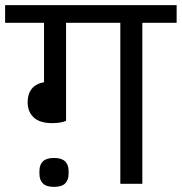

<svg xmlns="http://www.w3.org/2000/svg" viewBox="-40 -718 710 750"><path d="M164 -237Q116 -237 92 -259Q68 -281 68 -319Q68 -351 84 -371Q100 -391 132 -397V-629H-20V-698H650V-629H516V0H430V-629H218V-246Q210 -242 195.5 -239.5Q181 -237 164 -237ZM171 12Q141 12 127.5 -1.5Q114 -15 114 -39V-50Q114 -74 127.5 -87.5Q141 -101 171 -101Q201 -101 214.5 -87.5Q228 -74 228 -50V-39Q228 -15 214.5 -1.5Q201 12 171 12Z"/></svg>

Font: IBM Plex Sans Devanagari Text
Style: Regular
Weight: 450
Designer: Mike Abbink, Paul van der Laan, Pieter van Rosmalen, Erin McLaughlin
Foundry: Bold Monday
Version: Version 1.1